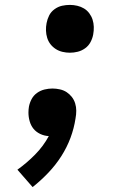

<svg xmlns="http://www.w3.org/2000/svg" viewBox="-20 -548 540 783"><path d="M113 215 51 144Q89 117 123 82.5Q157 48 179 7Q160 6 143.5 -2Q127 -10 116.5 -23Q106 -36 101 -53.5Q96 -71 96 -89Q96 -95 96.5 -101Q97 -107 98 -113Q101 -129 109 -144Q117 -159 131 -169Q145 -179 161.5 -183Q178 -187 194 -187Q209 -187 224.5 -183.5Q240 -180 252 -172Q264 -164 273 -152.5Q282 -141 286.5 -126.5Q291 -112 291 -96.5Q291 -81 288 -65Q282 -25 267.5 14Q253 53 230 89Q207 125 177 156.5Q147 188 113 215ZM265 -333Q250 -333 235 -336.5Q220 -340 207.5 -348Q195 -356 186 -367.5Q177 -379 172.5 -393.5Q168 -408 167.5 -423.5Q167 -439 170 -454Q173 -470 180.5 -485Q188 -500 202.5 -510.5Q217 -521 233 -524.5Q249 -528 265 -528Q280 -528 295 -524.5Q310 -521 322.5 -513.5Q335 -506 344 -494Q353 -482 357.5 -468Q362 -454 362.5 -438.5Q363 -423 360 -407Q357 -391 349 -376Q341 -361 327 -351Q313 -341 297 -337Q281 -333 265 -333Z"/></svg>

Font: Iosevka Term Curly
Style: Bold Italic
Weight: 700
Italic angle: -9°
Designer: Belleve Invis
Foundry: Belleve Invis
Version: Version 32.3.0